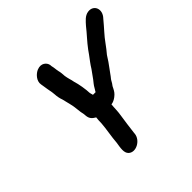

<svg xmlns="http://www.w3.org/2000/svg" viewBox="-188 -877 1114 1114"><g transform="rotate(-45 368.5 -320.0)"><path d="M683 -698C653 -694 634 -669 615 -648C587 -612 555 -580 527 -542L510 -518C494 -496 476 -474 461 -449C449 -432 436 -414 425 -399C415 -386 404 -374 396 -359L390 -349C388 -346 385 -342 383 -337H361C360 -339 361 -341 360 -342C355 -357 355 -364 354 -383C351 -406 349 -422 344 -443L337 -469C335 -480 333 -489 330 -498L326 -514L323 -530C322 -545 321 -563 317 -576C313 -594 314 -605 309 -624L308 -635C304 -658 278 -682 240 -667C216 -658 184 -626 191 -592L193 -580C196 -557 200 -538 204 -515L206 -497C207 -477 211 -458 217 -442C221 -427 225 -410 229 -393C238 -361 237 -325 245 -294L246 -282C248 -255 261 -243 282 -231C280 -214 279 -200 279 -184C276 -141 265 -88 262 -43C256 -5 249 29 269 48C303 79 368 44 373 -5L374 -15C379 -54 384 -97 391 -140C396 -169 395 -196 398 -222C411 -223 426 -230 439 -240C456 -253 463 -264 471 -280L477 -292L487 -306C492 -313 495 -322 501 -329C514 -344 523 -360 536 -376C551 -395 569 -422 582 -443C612 -477 636 -517 666 -549C684 -569 700 -588 716 -607C757 -649 734 -705 683 -698Z"/></g></svg>

Font: Electronic
Style: UltHvIt
Weight: 900
Version: Version 1.011